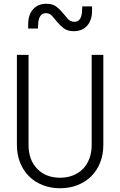

<svg xmlns="http://www.w3.org/2000/svg" viewBox="-20 -992 640 1022"><path d="M530 -700H468V-220Q468 -181 456 -148.5Q444 -116 422 -93.5Q400 -71 369 -58.5Q338 -46 300 -46Q224 -46 178 -93.5Q132 -141 132 -220V-700H70V-220Q70 -169 87 -126.5Q104 -84 134 -54Q164 -24 206.5 -7Q249 10 300 10Q351 10 393.5 -7Q436 -24 466 -54Q496 -84 513 -126.5Q530 -169 530 -220ZM130 -840H182L183 -861Q184 -891 194.5 -906.5Q205 -922 224 -922Q244 -922 257.5 -907Q271 -892 285.5 -874Q300 -856 320 -841Q340 -826 373 -826Q418 -826 444 -855.5Q470 -885 470 -934V-958H418L417 -937Q416 -907 406 -891.5Q396 -876 376 -876Q355 -876 341.5 -891Q328 -906 313.5 -924Q299 -942 279.5 -957Q260 -972 227 -972Q182 -972 156 -942.5Q130 -913 130 -864Z"/></svg>

Font: CommitMonoV143 ExtLt
Style: Regular
Weight: 200
Monospace: yes
Designer: Eigil Nikolajsen
Foundry: Eigil Nikolajsen
Version: Version 1.143